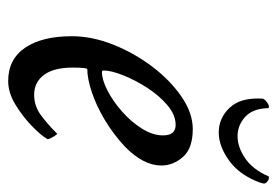

<svg xmlns="http://www.w3.org/2000/svg" viewBox="-120 -523 648 448"><g transform="rotate(90 204.0 -299.0)"><path d="M168.9 5.9Q118.2 5.9 91.3 -33.7Q64.5 -73.2 64.5 -142.6Q64.5 -189.5 84 -238.8Q103.5 -288.1 135.7 -330.6Q168 -373 206.1 -398.9Q244.1 -424.8 281.2 -424.8Q326.2 -424.8 346.2 -401.9Q366.2 -378.9 366.2 -351.6Q366.2 -309.6 322.3 -266.6Q293 -239.3 259.3 -219.2Q225.6 -199.2 194.3 -189Q163.1 -178.7 141.6 -178.7Q137.7 -178.7 137.7 -144.5Q137.7 -100.6 154.8 -77.6Q171.9 -54.7 201.2 -54.7Q227.5 -54.7 248.5 -70.3Q269.5 -85.9 289.1 -105.5L292 -108.4Q293.9 -108.4 299.3 -99.1Q304.7 -89.8 304.7 -85.9Q295.9 -70.3 273.4 -48.8Q251 -27.3 223.6 -10.7Q196.3 5.9 168.9 5.9ZM148.4 -212.9Q166 -212.9 190.9 -225.6Q215.8 -238.3 239.7 -259.3Q263.7 -280.3 279.8 -305.7Q295.9 -331.1 295.9 -355.5Q295.9 -384.8 271.5 -384.8Q248 -384.8 225.6 -365.7Q203.1 -346.7 185.1 -318.8Q167 -291 155.8 -262.7Q144.5 -234.4 144.5 -216.8Q144.5 -212.9 148.4 -212.9ZM289.1 -485.4Q255.9 -485.4 231.9 -510.3Q208 -535.2 210 -583V-586.9L210.9 -589.8Q212.9 -593.8 218.8 -598.1Q224.6 -602.5 229.5 -602.5Q232.4 -602.5 232.4 -599.6Q233.4 -564.5 252.9 -546.9Q272.5 -529.3 297.9 -529.3Q323.2 -529.3 349.1 -546.9Q375 -564.5 390.6 -599.6Q390.6 -602.5 394.5 -602.5Q399.4 -602.5 404.3 -598.1Q409.2 -593.8 408.2 -589.8L407.2 -585.9Q406.2 -584 406.2 -582Q388.7 -534.2 355 -509.8Q321.3 -485.4 289.1 -485.4Z"/></g></svg>

Font: Crimson Text
Style: Italic
Weight: 400
Italic angle: -11°
Designer: Sebastian Kosch
Foundry: Sebastian Kosch
Version: Version 1.100; ttfautohint (v1.8.4)